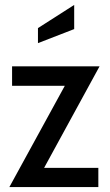

<svg xmlns="http://www.w3.org/2000/svg" viewBox="-20 -759 446 779"><path d="M159 -78H379V0H18L243 -411H29V-490H384ZM134 -645 281 -739V-641L134 -584Z"/></svg>

Font: Cabin Condensed
Style: Regular
Weight: 400
Width: 3
Version: Version 2.001